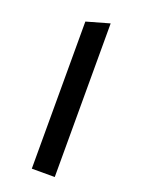

<svg xmlns="http://www.w3.org/2000/svg" viewBox="-144 -822 658 888"><g transform="rotate(20 185.0 -378.0)"><path d="M129 0V-724L242 -756V0Z"/></g></svg>

Font: Alata
Style: Regular
Weight: 400
Designer: Spyros Zevelakis, Eben Sorkin
Foundry: Spyros Zevelakis
Version: Version 1.005; ttfautohint (v1.8.4.7-5d5b)